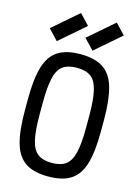

<svg xmlns="http://www.w3.org/2000/svg" viewBox="-155 -1159 910 1256"><g transform="rotate(15 300.0 -530.5)"><path d="M300 14Q203 14 146.5 -23Q90 -60 66 -142Q42 -224 42 -360V-440Q42 -576 66 -658Q90 -740 146.5 -777Q203 -814 300 -814Q397 -814 453.5 -777Q510 -740 534 -658Q558 -576 558 -440V-360Q558 -224 534 -142Q510 -60 453.5 -23Q397 14 300 14ZM300 -78Q361 -78 395 -103.5Q429 -129 443.5 -190.5Q458 -252 458 -360V-440Q458 -548 443.5 -609.5Q429 -671 395 -696.5Q361 -722 300 -722Q239 -722 204.5 -696.5Q170 -671 156 -609.5Q142 -548 142 -440V-360Q142 -252 156.5 -190.5Q171 -129 205.5 -103.5Q240 -78 300 -78ZM368 -856 302 -926 474 -1075 540 -1005ZM126 -856 60 -926 232 -1075 298 -1005Z"/></g></svg>

Font: Victor Mono Thin
Style: Regular
Weight: 100
Monospace: yes
Designer: Rune Bjørnerås
Version: Version 1.561;gftools[0.9.30]